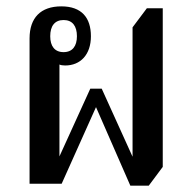

<svg xmlns="http://www.w3.org/2000/svg" viewBox="-20 -578 606 604"><path d="M390 6H448L492 -53V-552H442L397 -492V-85L300 -299H264L167 -86V-375C171 -373 178 -372 185 -372C233 -372 266 -406 266 -464C266 -522 237 -558 173 -558C108 -558 73 -522 73 -457V0H174L282 -241ZM180 -414C152 -414 138 -433 138 -464C138 -496 152 -515 180 -515C208 -515 222 -496 222 -464C222 -433 208 -414 180 -414Z"/></svg>

Font: Noto Serif Thai Condensed Medium
Style: Regular
Weight: 500
Width: 3
Designer: Monotype Design Team
Foundry: Monotype Imaging Inc.
Version: Version 2.002